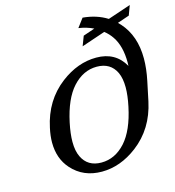

<svg xmlns="http://www.w3.org/2000/svg" viewBox="-113 -852 870 957"><g transform="rotate(-15 322.0 -373.5)"><path d="M141.1 -56.6Q92.3 -111.3 92.3 -194.3Q92.3 -229 101.1 -268.6Q129.4 -403.3 231 -480.5Q318.4 -546.9 414.1 -546.9Q513.2 -546.9 559.1 -465.3Q559.6 -474.1 559.6 -482.4Q559.6 -567.4 524.9 -618.7Q508.8 -642.6 486.3 -660.2L363.8 -618.7L382.8 -668.5L442.9 -689Q408.7 -705.6 366.7 -711.9L400.4 -756.8Q471.7 -750.5 525.4 -716.8L644 -756.8L625.5 -707L564 -686Q571.3 -679.2 577.6 -671.9Q643.1 -598.6 643.1 -481.4Q643.1 -429.2 630.4 -368.7L609.4 -268.6Q580.6 -133.8 479 -56.6Q391.6 9.8 295.9 9.8Q200.2 9.8 141.1 -56.6ZM429.7 -94.2Q481.9 -152.3 506.3 -268.6Q518.1 -323.7 518.1 -365.7Q518.1 -412.1 503.9 -442.9Q475.6 -502.4 404.8 -502.4Q334.5 -502.4 280.3 -442.9Q228 -385.3 203.1 -268.6Q191.4 -213.4 191.4 -171.4Q191.4 -124.5 206.1 -94.2Q234.4 -34.7 305.2 -34.7Q376 -34.7 429.7 -94.2Z"/></g></svg>

Font: Modern Antiqua
Style: Book Oblique
Weight: 400
Italic angle: -12°
Designer: Wojciech Kalinowski "wmk69" (wmk69@o2.pl)
Foundry: Wojciech Kalinowski "wmk69" (wmk69@o2.pl)
Version: Version 3.1.0; 2021-05-28